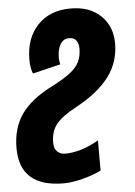

<svg xmlns="http://www.w3.org/2000/svg" viewBox="-99 -604 622 887"><g transform="rotate(-5 212.5 -161.0)"><path d="M-43 59Q-43 -33 1.5 -97Q46 -161 143 -210Q199 -239 229.5 -262Q260 -285 273.5 -311.5Q287 -338 287 -375Q287 -397 276.5 -411.5Q266 -426 243 -426Q217 -426 202.5 -402.5Q188 -379 188 -337Q188 -329 192 -309L63 -278Q52 -303 52 -343Q52 -442 108.5 -502Q165 -562 262 -562Q350 -562 401.5 -512.5Q453 -463 453 -383Q453 -297 402.5 -229.5Q352 -162 248 -106Q179 -69 153.5 -35.5Q128 -2 128 48Q128 76 142.5 90Q157 104 178 104Q252 104 335 56V196Q297 215 247.5 227.5Q198 240 161 240Q-43 240 -43 59Z"/></g></svg>

Font: Noto Sans UI CondBlack
Style: Italic
Weight: 900
Width: 3
Italic angle: -12°
Designer: Monotype Design Team
Foundry: Monotype Imaging Inc.
Version: Version 1.001